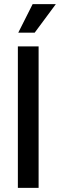

<svg xmlns="http://www.w3.org/2000/svg" viewBox="-20 -915 292 935"><path d="M67 0V-689H168V0ZM149 -756H69L139 -895H252Z"/></svg>

Font: Mukta Mahee Medium
Style: Regular
Weight: 500
Designer: Shuchita Grover, Noopur Datye, Girish Dalvi, Yashodeep Gholap
Foundry: Ek Type
Version: Version 2.538;PS 1.000;hotconv 16.6.51;makeotf.lib2.5.65220;